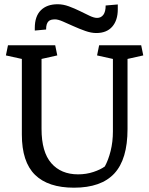

<svg xmlns="http://www.w3.org/2000/svg" viewBox="-20 -874 703 905"><path d="M175.8 -266.6Q175.8 -157.7 221.7 -105Q267.6 -52.2 348.1 -52.2Q386.7 -52.2 420.4 -63.5Q454.1 -74.7 474.1 -89.4Q490.7 -119.6 501.5 -162.6Q512.2 -205.6 512.2 -254.4V-596.2L437.5 -612.8L447.3 -660.6H645.5L655.3 -612.8L581.1 -596.2V-265.6Q581.1 -123.5 519 -56.4Q457 10.7 328.6 10.7Q207 10.7 145 -50Q83 -110.8 83 -239.7V-596.2L7.8 -612.8L17.6 -660.6H240.2L250 -612.8L175.8 -596.2ZM144 -742.2Q144 -797.4 172.6 -825.7Q201.2 -854 251.5 -854Q277.8 -854 304.9 -844Q332 -834 356.7 -821.8Q381.3 -809.6 402.3 -799.6Q423.3 -789.6 437.5 -789.6Q456.1 -789.6 467 -804Q478 -818.4 478 -848.1L535.2 -853V-830.1Q535.2 -778.3 509 -748.3Q482.9 -718.3 433.6 -718.3Q409.7 -718.3 381.6 -728.3Q353.5 -738.3 326.4 -750.5Q299.3 -762.7 276.4 -772.7Q253.4 -782.7 239.7 -782.7Q230 -782.7 221.9 -780.8Q213.9 -778.8 208.5 -773.4Q203.1 -768.1 200.2 -758.8Q197.3 -749.5 197.3 -734.9L144 -730Z"/></svg>

Font: Noticia Text
Style: Regular
Weight: 400
Designer: JM Sole
Foundry: JM Sole
Version: Version 1.003